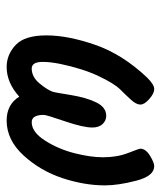

<svg xmlns="http://www.w3.org/2000/svg" viewBox="27 -509 486 580"><g transform="rotate(90 270.0 -219.0)"><path d="M86.9 -116.2Q86.9 -181.2 115.5 -263.7Q144 -346.2 214.8 -420.9Q235.8 -441.9 249 -441.9Q262.2 -441.9 279.1 -427Q295.9 -412.1 295.9 -400.1Q295.9 -388.2 282.5 -373Q269 -357.9 250.5 -339.4Q231.9 -320.8 209.5 -272.9Q187 -225.1 172.9 -157.2Q167 -127.4 167 -105Q167 -71.8 187 -71.8Q212.9 -71.8 232.9 -96.4Q252.9 -121.1 257.8 -137.2Q258.8 -139.2 266.8 -188.5Q274.9 -237.8 289.6 -267.3Q304.2 -296.9 330.1 -296.9Q344.2 -296.9 354.7 -285.9Q365.2 -274.9 365.2 -254.9Q365.2 -227.1 346.2 -171.6Q327.1 -116.2 327.1 -107.9Q327.1 -71.8 349.1 -71.8Q378.9 -71.8 404.5 -111.8Q430.2 -151.9 442.6 -200.4Q455.1 -249 455.1 -287.1Q455.1 -330.1 442.1 -363Q429.2 -396 429.2 -399.9Q429.2 -416 450.2 -429Q471.2 -441.9 481.9 -441.9Q511.7 -441.9 525.9 -387.5Q540 -333 540 -293Q540 -231 518.1 -164.6Q496.1 -98.1 449.5 -47.1Q402.8 3.9 344.2 3.9Q295.4 3.9 272 -34.2Q230 3.9 182.1 3.9Q145 3.9 116 -23.2Q86.9 -50.3 86.9 -116.2Z"/></g></svg>

Font: CMU Typewriter Text
Style: BoldItalic
Weight: 700
Italic angle: -14.04°
Version: Version 0.7.0